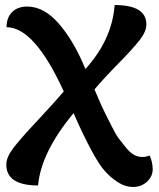

<svg xmlns="http://www.w3.org/2000/svg" viewBox="-20 -736 631 762"><path d="M348 -130Q310 -199 272 -287Q143 -132 131 0Q5 0 5 -83Q5 -111 31.5 -146.5Q58 -182 125.5 -254Q193 -326 233 -373Q117 -628 6 -628Q6 -666 28 -688Q50 -710 88 -710Q155 -710 214.5 -641Q274 -572 319 -462Q425 -579 435 -716Q561 -716 561 -639Q561 -611 534 -576.5Q507 -542 449 -483Q391 -424 355 -381Q386 -308 396.5 -288Q407 -268 423.5 -234.5Q440 -201 452 -185.5Q464 -170 480 -150Q496 -130 512 -121.5Q528 -113 544 -113Q560 -113 574 -119Q586 -92 586 -64Q586 -36 563.5 -15Q541 6 508.5 6Q476 6 446 -14Q416 -34 394.5 -59Q373 -84 348 -130Z"/></svg>

Font: Salsa
Style: Regular
Weight: 400
Designer: John Vargas Beltrn
Foundry: John Vargas Beltran
Version: Version 1.002